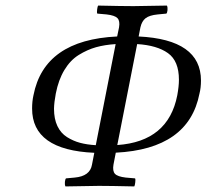

<svg xmlns="http://www.w3.org/2000/svg" viewBox="-20 -667 741 689"><path d="M323.7 -146 395 -508.8Q356 -506.3 324.7 -497.6Q293.5 -488.8 262.9 -470Q232.4 -451.2 211.2 -416Q189.9 -380.9 180.2 -331.1Q174.3 -300.3 173.8 -276.9Q173.8 -240.2 186 -214.6Q198.2 -189 220.5 -175Q242.7 -161.1 267.3 -154.5Q292 -147.9 323.7 -146ZM407.2 -568.8Q411.1 -591.8 401.6 -601.8Q392.1 -611.8 362.8 -615.2L329.1 -618.2Q327.1 -622.1 328.6 -633.1Q330.1 -644 332 -647Q419.9 -645 459 -645Q488.8 -645 579.1 -647Q582 -640.1 581.1 -630.6Q580.1 -621.1 577.1 -618.2L545.9 -615.2Q516.1 -612.3 502.4 -601.6Q488.8 -590.8 483.9 -568.8L477.5 -536.1Q701.2 -525.4 701.2 -377.9Q701.2 -352.1 695.8 -331.1Q657.2 -132.3 395.5 -119.1L387.2 -76.2Q383.3 -53.2 392.6 -43.2Q401.9 -33.2 431.2 -29.8L464.8 -26.9Q466.8 -22.9 465.3 -12Q463.9 -1 461.9 2Q374 0 335 0Q305.2 0 214.8 2Q211.9 -4.9 212.9 -14.4Q213.9 -23.9 216.8 -26.9L248 -29.8Q303.2 -34.7 310.1 -76.2L318.4 -118.7Q94.7 -128.4 95.2 -277.8Q95.2 -303.7 100.1 -325.2Q138.7 -523.9 400.4 -536.1ZM616.2 -325.2Q622.1 -357.4 622.1 -380.9Q622.1 -448.2 582.8 -476.3Q543.5 -504.4 472.2 -508.8L400.9 -146.5Q584 -159.2 616.2 -325.2Z"/></svg>

Font: Linux Libertine
Style: Italic
Weight: 400
Italic angle: -12°
Designer: Philipp H. Poll
Foundry: Philipp H. Poll
Version: Version 5.1.6 ; ttfautohint (v0.9)